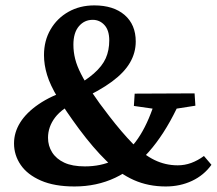

<svg xmlns="http://www.w3.org/2000/svg" viewBox="-20 -672 792 701"><path d="M252 8.8Q178.7 8.8 129.4 -12.7Q80.1 -34.2 55.7 -69.8Q31.2 -105.5 31.2 -148.4Q31.2 -188.5 53.7 -224.6Q76.2 -260.7 121.1 -291.5Q166 -322.3 234.4 -344.7Q291 -376 322.3 -403.3Q353.5 -430.7 366.2 -459.5Q378.9 -488.3 378.9 -524.4Q378.9 -561.5 361.3 -580.6Q343.8 -599.6 318.4 -599.6Q288.1 -599.6 268.1 -576.2Q248 -552.7 248 -508.8Q248 -482.4 254.4 -457Q260.7 -431.6 275.9 -401.9Q291 -372.1 315.9 -334.5Q340.8 -296.9 378.9 -248Q424.8 -188.5 464.4 -147.9Q503.9 -107.4 543.9 -87.9Q584 -68.4 628.9 -68.4Q654.3 -68.4 678.2 -77.1Q702.1 -85.9 724.6 -102.5L752 -70.3Q724.6 -32.2 681.2 -11.7Q637.7 8.8 585 8.8Q521.5 8.8 468.8 -14.6Q416 -38.1 368.2 -85Q320.3 -131.8 268.6 -201.2Q219.7 -267.6 191.4 -314.5Q163.1 -361.3 151.9 -398.4Q140.6 -435.5 140.6 -470.7Q140.6 -523.4 164.6 -564.5Q188.5 -605.5 230 -628.9Q271.5 -652.3 324.2 -652.3Q394.5 -652.3 435.1 -617.2Q475.6 -582 475.6 -520.5Q475.6 -479.5 454.6 -443.4Q433.6 -407.2 388.7 -374Q343.8 -340.8 271.5 -307.6Q207 -277.3 181.2 -243.2Q155.3 -209 155.3 -168.9Q155.3 -139.6 170.4 -115.7Q185.5 -91.8 214.8 -78.1Q244.1 -64.5 290 -64.5Q347.7 -64.5 393.6 -85.9Q439.5 -107.4 475.1 -154.3Q510.7 -201.2 537.1 -275.4L468.8 -285.2L471.7 -330.1L690.4 -331.1L693.4 -286.1L625 -275.4Q579.1 -180.7 523.4 -117.7Q467.8 -54.7 400.4 -22.9Q333 8.8 252 8.8Z"/></svg>

Font: Crimson Pro ExtraLight SemiBold
Style: Regular
Weight: 600
Version: Version 1.002